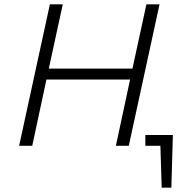

<svg xmlns="http://www.w3.org/2000/svg" viewBox="-20 -678 824 893"><path d="M661 -658H722L579 0H519L585 -308H196L130 0H69L212 -658H272L207 -359H596ZM784 -50 777 195H732L726 0H656V-50Z"/></svg>

Font: EauTestInfant Semilight
Style: Italic
Weight: 300
Italic angle: -12°
Designer: Christian Thalmann (Catharsis Fonts)
Version: Version 0.001;PS 000.001;hotconv 1.0.88;makeotf.lib2.5.64775